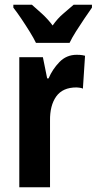

<svg xmlns="http://www.w3.org/2000/svg" viewBox="-20 -786 406 806"><path d="M302 -556Q308 -556 316.5 -555.5Q325 -555 337 -552L328 -414Q322 -417 312.5 -418Q303 -419 301 -419Q243 -419 216 -381Q189 -343 190 -279V0H61V-546H160L178 -457H184Q200 -495 229.5 -525.5Q259 -556 302 -556ZM131 -606Q122 -625 105 -652.5Q88 -680 69.5 -707.5Q51 -735 36 -754V-766H114Q130 -752 155 -729.5Q180 -707 201 -679Q222 -709 246 -729Q270 -749 289 -766H366V-754Q352 -734 334 -707.5Q316 -681 299 -654Q282 -627 272 -606Z"/></svg>

Font: Noto Sans Sinhala ExtraCondensed
Style: Bold
Weight: 700
Width: 2
Designer: Jelle Bosma - Monotype Design Team
Foundry: Monotype Imaging Inc.
Version: Version 2.006; ttfautohint (v1.8.4.7-5d5b)